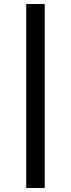

<svg xmlns="http://www.w3.org/2000/svg" viewBox="-20 -713 352 953"><path d="M110.1 220V-693H202.1V220Z"/></svg>

Font: Ancizar Sans Thin
Style: Regular
Weight: 100
Designer: Cesar Puertas, Viviana Monsalve, Julian Moncada, Julian Prieto, Jose Castro, Mariel Hernandez, Felipe Aragon, Sara Alarc
Version: Version 8.100